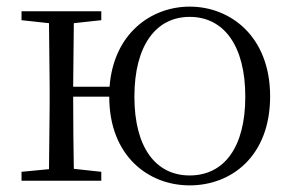

<svg xmlns="http://www.w3.org/2000/svg" viewBox="-20 -546 886 580"><path d="M553 -16C450 -16 386 -101 386 -254C386 -407 450 -495 553 -495C657 -495 721 -407 721 -254C721 -101 657 -16 553 -16ZM553 14C679 14 796 -74 796 -255C796 -435 677 -526 553 -526C437 -526 323 -445 311 -284H201L203 -476L286 -485V-512H45V-485L128 -476L130 -285V-227L128 -35L45 -27V0H286V-27L203 -36C202 -91 201 -176 201 -254H310C310 -75 428 14 553 14Z"/></svg>

Font: Noto Serif HK Light
Style: Regular
Weight: 300
Designer: Ryoko NISHIZUKA 西塚涼子 (kana & ideographs); Frank Grießhammer (Latin, Greek & Cyrillic); Wenlong ZHANG 张文龙 (bopomofo); San
Foundry: Adobe
Version: Version 2.001;hotconv 1.1.0;makeotfexe 2.6.0